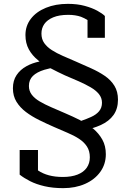

<svg xmlns="http://www.w3.org/2000/svg" viewBox="-20 -740 684 996"><path d="M459 -75Q461 -74 463 -73Q493 -48 511 -15.5Q529 17 529 60Q529 112 500 152Q471 192 421 214Q371 236 308 236Q254 236 211 226Q168 216 136.5 200Q105 184 82 166V38H177V144Q202 161 234 169.5Q266 178 306 178Q351 178 382.5 165.5Q414 153 430 130Q446 107 446 76Q446 43 431 20Q416 -3 390 -20Q364 -37 330.5 -51Q297 -65 261 -81Q222 -98 183.5 -117Q145 -136 114.5 -159Q84 -182 65.5 -212Q47 -242 47 -282Q47 -322 66 -350.5Q85 -379 118 -397Q147 -413 185 -421Q181 -424 177 -428Q147 -452 129.5 -484Q112 -516 112 -558Q112 -606 140 -642.5Q168 -679 218 -699.5Q268 -720 332 -720Q381 -720 419.5 -709.5Q458 -699 484.5 -684.5Q511 -670 524 -657V-544H434V-636Q418 -646 400 -653Q371 -663 334 -663Q287 -663 256 -650Q225 -637 210 -615.5Q195 -594 195 -566Q195 -537 209.5 -516.5Q224 -496 249 -480Q274 -464 306 -450Q338 -436 373 -421Q414 -403 453 -385.5Q492 -368 523.5 -346.5Q555 -325 573.5 -295Q592 -265 592 -223Q592 -176 569 -143.5Q546 -111 502 -91Q482 -82 459 -75ZM241 -386Q224 -382 210 -378Q171 -366 150.5 -346Q130 -326 130 -294Q130 -268 145 -248.5Q160 -229 186.5 -213.5Q213 -198 246.5 -183.5Q280 -169 317 -153Q357 -136 395 -117Q398 -115 401 -113Q430 -123 452 -133Q479 -145 494 -163Q509 -181 509 -207Q509 -232 493.5 -251.5Q478 -271 450.5 -287Q423 -303 389 -318Q355 -333 317 -349Q280 -366 244 -385Q242 -385 241 -386Z"/></svg>

Font: Roboto Serif 20pt
Style: Regular
Weight: 400
Designer: Greg Gazdowicz
Foundry: Commercial Type
Version: Version 1.008